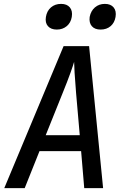

<svg xmlns="http://www.w3.org/2000/svg" viewBox="-20 -967 640 987"><path d="M2 0 307 -730H438L510 0H413L397 -190H183L107 0ZM215 -272H390L371 -490Q366 -550 363.5 -592Q361 -634 361 -649Q357 -634 342 -592Q327 -550 303 -491ZM497 -815Q467 -815 452 -832.5Q437 -850 441 -880Q447 -911 468 -929Q489 -947 519 -947Q549 -947 564 -929Q579 -911 574 -880Q569 -850 548.5 -832.5Q528 -815 497 -815ZM272 -815Q242 -815 226.5 -832.5Q211 -850 216 -880Q221 -911 242 -929Q263 -947 294 -947Q324 -947 339 -929Q354 -911 349 -880Q344 -850 323 -832.5Q302 -815 272 -815Z"/></svg>

Font: JetBrains Mono NL Medium
Style: Italic
Weight: 500
Italic angle: -9°
Monospace: yes
Designer: Philipp Nurullin, Konstantin Bulenkov
Foundry: JetBrains
Version: Version 2.305; ttfautohint (v1.8.4.7-5d5b)